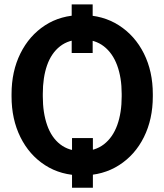

<svg xmlns="http://www.w3.org/2000/svg" viewBox="-20 -790 748 876"><path d="M354 10.3Q257.8 10.3 185.5 -36.4Q113.3 -83 73 -164.6Q32.7 -246.1 32.7 -350.1V-360.8Q32.7 -464.4 73 -545.9Q113.3 -627.4 185.3 -674.3Q257.3 -721.2 353.5 -721.2Q449.7 -721.2 522.7 -674.3Q595.7 -627.4 636.5 -545.9Q677.2 -464.4 677.2 -360.8V-350.1Q677.2 -246.1 636.7 -164.6Q596.2 -83 523.2 -36.4Q450.2 10.3 354 10.3ZM354 -100.6Q414.1 -100.6 454.3 -131.8Q494.6 -163.1 514.9 -219.2Q535.2 -275.4 535.2 -350.1V-361.8Q535.2 -435.5 514.6 -491.5Q494.1 -547.4 453.9 -578.6Q413.6 -609.9 353.5 -609.9Q293.9 -609.9 254.2 -578.9Q214.4 -547.9 194.8 -492.2Q175.3 -436.5 175.3 -361.8V-350.1Q175.3 -275.4 195.1 -219Q214.8 -162.6 254.6 -131.6Q294.4 -100.6 354 -100.6ZM308.6 66.4V-160.2H403.8V66.4ZM307.1 -548.3V-770H402.8V-548.3Z"/></svg>

Font: Roboto Slab LO
Style: Bold
Weight: 700
Designer: Google
Version: Version 2.000